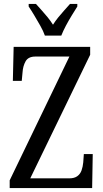

<svg xmlns="http://www.w3.org/2000/svg" viewBox="-20 -951 523 971"><path d="M29 0V-39L331 -665H159Q123 -665 109.5 -641Q96 -617 94 -585L90 -542H45L49 -714H436V-674L133 -49H330Q356 -49 371 -60Q386 -71 392.5 -89.5Q399 -108 401 -130L404 -172H449L446 0ZM207 -771Q199 -794 184 -820.5Q169 -847 153.5 -873Q138 -899 125 -918V-931H162Q176 -915 191.5 -898Q207 -881 221.5 -863Q236 -845 248 -826Q260 -845 274.5 -863Q289 -881 304.5 -898Q320 -915 334 -931H371V-918Q359 -899 343 -873Q327 -847 313 -820.5Q299 -794 290 -771Z"/></svg>

Font: Noto Serif ExtraCondensed
Style: Regular
Weight: 400
Width: 2
Designer: Monotype Design Team
Foundry: Monotype Imaging Inc.
Version: Version 2.013